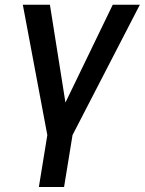

<svg xmlns="http://www.w3.org/2000/svg" viewBox="-20 -565 595 790"><path d="M73.9 -545.5 174.7 -9.2 139.9 204.5H243.6L278.4 -9.2L555.4 -545.5H443.9L249.3 -143.1L185.4 -545.5Z"/></svg>

Font: Margiela Sans Medium
Style: Italic
Weight: 500
Italic angle: -9.39999°
Designer: Stefan Endress, Andreas Faust
Version: Version 1.100;FEAKit 1.0